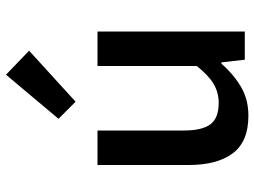

<svg xmlns="http://www.w3.org/2000/svg" viewBox="-124 -712 848 640"><g transform="rotate(-90 300.0 -392.0)"><path d="M234 12Q148 12 109 -40Q70 -92 70 -187V-491H185V-202Q185 -143 205.5 -115Q226 -87 277 -87Q311 -87 339.5 -103.5Q368 -120 400 -160V-491H515V0H421L412 -78H408Q373 -38 331 -13Q289 12 234 12ZM281 -564 224 -621 371 -796 451 -719Z"/></g></svg>

Font: Source Code Pro ExtraLight SemiBold
Style: Regular
Weight: 600
Monospace: yes
Version: Version 1.018;hotconv 1.0.116;makeotfexe 2.5.65601